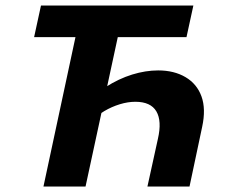

<svg xmlns="http://www.w3.org/2000/svg" viewBox="-20 -678 819 698"><path d="M516 0 554 -173Q569 -238 548.5 -273Q528 -308 472 -308Q445 -308 415.5 -299Q386 -290 359 -274Q332 -258 313 -235L275 -285Q318 -332 365 -362Q412 -392 460.5 -407Q509 -422 555 -422Q613 -422 654.5 -397.5Q696 -373 712.5 -327.5Q729 -282 715 -217L669 0ZM138 0 279 -658H433L291 0ZM104 -543 129 -658H683L658 -543Z"/></svg>

Font: Ysabeau ExtraBold
Style: Italic
Weight: 800
Italic angle: -12°
Designer: Christian Thalmann (Catharsis Fonts)
Version: Version 2.002